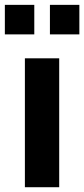

<svg xmlns="http://www.w3.org/2000/svg" viewBox="-34 -783 352 803"><path d="M70.1 -539.1H213.6V0H70.1ZM174.8 -762.7H297.9V-639.2H174.8ZM-13.7 -762.7H109.4V-639.2H-13.7Z"/></svg>

Font: Min Sans VF VF
Style: Regular
Weight: 400
Designer: Jinseong-Kim, NotoSansCJK, Nunito
Foundry: Jinseong-Kim
Version: Version 1.420;Glyphs 3.1.2 (3151)